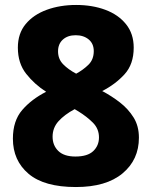

<svg xmlns="http://www.w3.org/2000/svg" viewBox="-20 -743 612 774"><path d="M286 11Q158 11 95 -42.5Q32 -96 32 -184Q32 -256 69.5 -299.5Q107 -343 166 -373Q119 -403 85.5 -445.5Q52 -488 52 -551Q52 -608 83.5 -646Q115 -684 168.5 -703.5Q222 -723 287 -723Q352 -723 404.5 -703.5Q457 -684 488 -645.5Q519 -607 519 -551Q519 -484 482 -443.5Q445 -403 392 -376Q430 -356 463.5 -330Q497 -304 518.5 -269.5Q540 -235 540 -188Q540 -99 474 -44Q408 11 286 11ZM287 -446Q315 -461 336.5 -482Q358 -503 358 -537Q358 -567 337.5 -584Q317 -601 285 -601Q253 -601 233.5 -583.5Q214 -566 214 -536Q214 -505 234.5 -484Q255 -463 287 -446ZM284 -112Q333 -112 356 -134Q379 -156 379 -189Q379 -224 354.5 -248.5Q330 -273 296 -294L281 -303Q240 -281 216 -254.5Q192 -228 192 -192Q192 -157 215 -134.5Q238 -112 284 -112Z"/></svg>

Font: Noto Sans Malayalam ExtraBold
Style: Regular
Weight: 800
Designer: Jelle Bosma - Monotype Design Team
Foundry: Monotype Imaging Inc.
Version: Version 2.104; ttfautohint (v1.8.4.7-5d5b)